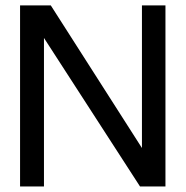

<svg xmlns="http://www.w3.org/2000/svg" viewBox="-20 -670 667 690"><path d="M490.1 -650.5V-138.1L162.6 -650.5H52.1V0H138V-533.6L483.1 0H574.6V-650.5Z"/></svg>

Font: Overused Grotesk Light
Style: Regular
Weight: 300
Designer: RandomMaerks
Version: Version 0.005